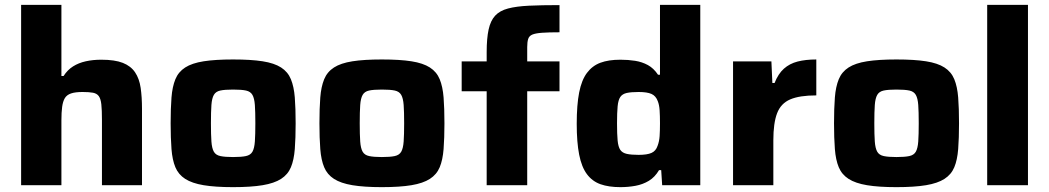

<svg xmlns="http://www.w3.org/2000/svg" viewBox="-20 -763 4323 791"><path d="M67 0V-743H233V-450H242Q258 -475 281 -489.5Q304 -504 333.5 -510.5Q363 -517 397 -517Q453 -517 486 -504Q519 -491 536.5 -465Q554 -439 559.5 -401Q565 -363 565 -315V0H400V-269Q400 -310 397.5 -333Q395 -356 387 -367Q379 -378 363 -381Q347 -384 320 -384Q290 -384 272.5 -378Q255 -372 247 -358.5Q239 -345 236 -322.5Q233 -300 233 -267V0Z M940 8Q867 8 819 0Q771 -8 743 -26Q715 -44 702.5 -74Q690 -104 686.5 -149Q683 -194 683 -255Q683 -317 686.5 -361.5Q690 -406 702.5 -436.5Q715 -467 743 -485Q771 -503 819 -510.5Q867 -518 940 -518Q1014 -518 1062 -510.5Q1110 -503 1138 -485Q1166 -467 1178.5 -436.5Q1191 -406 1194.5 -361.5Q1198 -317 1198 -255Q1198 -194 1194.5 -149Q1191 -104 1178.5 -74Q1166 -44 1138 -26Q1110 -8 1062 0Q1014 8 940 8ZM940 -116Q974 -116 993 -120Q1012 -124 1020 -138Q1028 -152 1030 -180Q1032 -208 1032 -255Q1032 -303 1030 -330.5Q1028 -358 1020 -372Q1012 -386 993.5 -390Q975 -394 940 -394Q906 -394 887.5 -390Q869 -386 861 -372Q853 -358 851 -330.5Q849 -303 849 -255Q849 -208 851 -180Q853 -152 861 -138Q869 -124 888 -120Q907 -116 940 -116Z M1553 8Q1480 8 1432 0Q1384 -8 1356 -26Q1328 -44 1315.5 -74Q1303 -104 1299.5 -149Q1296 -194 1296 -255Q1296 -317 1299.5 -361.5Q1303 -406 1315.5 -436.5Q1328 -467 1356 -485Q1384 -503 1432 -510.5Q1480 -518 1553 -518Q1627 -518 1675 -510.5Q1723 -503 1751 -485Q1779 -467 1791.5 -436.5Q1804 -406 1807.5 -361.5Q1811 -317 1811 -255Q1811 -194 1807.5 -149Q1804 -104 1791.5 -74Q1779 -44 1751 -26Q1723 -8 1675 0Q1627 8 1553 8ZM1553 -116Q1587 -116 1606 -120Q1625 -124 1633 -138Q1641 -152 1643 -180Q1645 -208 1645 -255Q1645 -303 1643 -330.5Q1641 -358 1633 -372Q1625 -386 1606.5 -390Q1588 -394 1553 -394Q1519 -394 1500.5 -390Q1482 -386 1474 -372Q1466 -358 1464 -330.5Q1462 -303 1462 -255Q1462 -208 1464 -180Q1466 -152 1474 -138Q1482 -124 1501 -120Q1520 -116 1553 -116Z M1985 0V-387H1882V-510H1985V-548Q1985 -605 1993 -641.5Q2001 -678 2020 -698.5Q2039 -719 2073 -728Q2107 -737 2159 -739.5Q2211 -742 2285 -742V-630Q2240 -630 2213 -628Q2186 -626 2173 -620.5Q2160 -615 2156 -602.5Q2152 -590 2152 -569V-510H2285V-387H2152V0Z M2536 8Q2488 8 2454 -4Q2420 -16 2398 -45.5Q2376 -75 2366 -126Q2356 -177 2356 -253Q2356 -331 2366 -382Q2376 -433 2398 -462.5Q2420 -492 2453.5 -504.5Q2487 -517 2536 -517Q2568 -517 2596.5 -512.5Q2625 -508 2649 -495Q2673 -482 2691 -455H2699V-743H2865V0H2708L2704 -62H2695Q2678 -33 2653 -18Q2628 -3 2598 2.5Q2568 8 2536 8ZM2611 -125Q2646 -125 2664 -133Q2682 -141 2689 -162Q2696 -180 2697.5 -202.5Q2699 -225 2699 -255Q2699 -286 2697.5 -308.5Q2696 -331 2690 -346Q2682 -368 2664 -376Q2646 -384 2611 -384Q2580 -384 2562 -380Q2544 -376 2535.5 -363.5Q2527 -351 2524.5 -325Q2522 -299 2522 -255Q2522 -210 2524.5 -184Q2527 -158 2535.5 -145.5Q2544 -133 2562.5 -129Q2581 -125 2611 -125Z M3000 0V-510H3158L3162 -421H3171Q3186 -459 3209.5 -480Q3233 -501 3266 -509.5Q3299 -518 3343 -518V-370Q3274 -370 3235.5 -353.5Q3197 -337 3181.5 -296.5Q3166 -256 3166 -185V0Z M3673 8Q3600 8 3552 0Q3504 -8 3476 -26Q3448 -44 3435.5 -74Q3423 -104 3419.5 -149Q3416 -194 3416 -255Q3416 -317 3419.5 -361.5Q3423 -406 3435.5 -436.5Q3448 -467 3476 -485Q3504 -503 3552 -510.5Q3600 -518 3673 -518Q3747 -518 3795 -510.5Q3843 -503 3871 -485Q3899 -467 3911.5 -436.5Q3924 -406 3927.5 -361.5Q3931 -317 3931 -255Q3931 -194 3927.5 -149Q3924 -104 3911.5 -74Q3899 -44 3871 -26Q3843 -8 3795 0Q3747 8 3673 8ZM3673 -116Q3707 -116 3726 -120Q3745 -124 3753 -138Q3761 -152 3763 -180Q3765 -208 3765 -255Q3765 -303 3763 -330.5Q3761 -358 3753 -372Q3745 -386 3726.5 -390Q3708 -394 3673 -394Q3639 -394 3620.5 -390Q3602 -386 3594 -372Q3586 -358 3584 -330.5Q3582 -303 3582 -255Q3582 -208 3584 -180Q3586 -152 3594 -138Q3602 -124 3621 -120Q3640 -116 3673 -116Z M4047 0V-743H4215V0Z"/></svg>

Font: Saira SemiExpanded
Style: Bold
Weight: 700
Width: 6
Designer: Hector Gatti with collaboration of the Omnibus-Type team
Foundry: Omnibus-Type
Version: Version 1.101